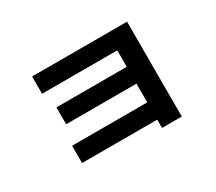

<svg xmlns="http://www.w3.org/2000/svg" viewBox="-112 -782 1162 1035"><g transform="rotate(-30 469.0 -265.0)"><path d="M636 -20.9H168V-128.5H636V-244.9H198.3V-349.8H636V-452.1H168V-559.6H759V30.8H636Z"/></g></svg>

Font: WEMIX Pretendard Variable
Style: Regular
Weight: 400
Designer: Base glyphs from Inter by Rasmus Andersson; Hangeul glyphs from Noto Sans CJK(Source Han Sans) by Jang Soo-young and Kan
Foundry: Kil Hyung-jin
Version: Version 1.000;Glyphs 3.2 (3208)